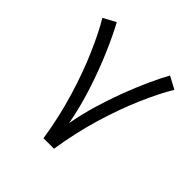

<svg xmlns="http://www.w3.org/2000/svg" viewBox="-171 -784 923 923"><g transform="rotate(45 291.0 -322.0)"><path d="M255.4 0Q235.4 -128.4 200.4 -243.7Q165.5 -358.9 124.8 -452.6Q84 -546.4 46.4 -609.4L109.9 -643.6Q140.6 -587.4 176 -505.4Q211.4 -423.3 242.4 -328.4Q273.4 -233.4 291 -138.2Q303.7 -209.5 325 -281.2Q346.2 -353 371.6 -419.9Q397 -486.8 423.1 -544.2Q449.2 -601.6 472.2 -643.6L535.6 -609.4Q497.6 -546.4 456.8 -452.6Q416 -358.9 381.3 -243.7Q346.7 -128.4 326.7 0Z"/></g></svg>

Font: Vazirmatn FD Light
Style: Regular
Weight: 300
Designer: Saber Rastikerdar
Foundry: Saber Rastikerdar
Version: Version 33.003